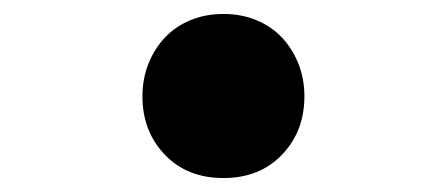

<svg xmlns="http://www.w3.org/2000/svg" viewBox="-20 -243 640 275"><path d="M300 12Q248 12 216 -21.5Q184 -55 184 -105Q184 -130 192.5 -151.5Q201 -173 216 -189Q231 -205 252.5 -214Q274 -223 300 -223Q326 -223 347.5 -214Q369 -205 384 -189Q399 -173 407.5 -151.5Q416 -130 416 -105Q416 -55 384 -21.5Q352 12 300 12Z"/></svg>

Font: Source Code Pro
Style: Bold
Weight: 700
Monospace: yes
Designer: Paul D. Hunt, Teo Tuominen
Foundry: Adobe Systems Incorporated
Version: Version 2.030;PS 1.000;hotconv 16.6.51;makeotf.lib2.5.65220